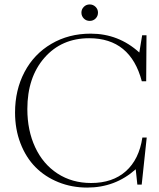

<svg xmlns="http://www.w3.org/2000/svg" viewBox="-20 -827 712 860"><path d="M344.7 -770.5Q344.7 -785.6 355.5 -796.4Q366.2 -807.1 381.8 -807.1Q397 -807.1 408 -796.4Q418.9 -785.6 418.9 -770.5Q418.9 -754.9 408.2 -744.1Q397.5 -733.4 381.8 -733.4Q366.2 -733.4 355.5 -744.1Q344.7 -754.9 344.7 -770.5ZM370.6 13.2Q301.3 13.2 241.5 -11Q181.6 -35.2 138.9 -78.4Q96.2 -121.6 71.8 -184.8Q47.4 -248 47.4 -322.8Q47.4 -423.8 89.8 -504.4Q132.3 -585 210 -630.6Q287.6 -676.3 386.2 -676.3Q511.2 -676.3 604 -591.8L616.7 -668.9H636.2L634.8 -462.9H615.2Q564.5 -655.8 379.4 -655.8Q255.9 -655.8 179.2 -568.4Q102.5 -481 102.5 -338.4Q102.5 -242.7 137.5 -167.5Q172.4 -92.3 237.5 -49.8Q302.7 -7.3 388.2 -7.3Q484.4 -7.3 543.7 -60.1Q603 -112.8 617.7 -210.9H637.2L614.7 0H595.2L587.9 -68.8Q496.1 13.2 370.6 13.2Z"/></svg>

Font: Elstob ExtraLight
Style: Regular
Weight: 200
Designer: Peter S. Baker
Version: Version 1.015